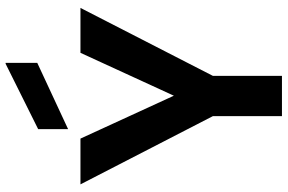

<svg xmlns="http://www.w3.org/2000/svg" viewBox="-186 -814 1000 667"><g transform="rotate(-90 313.5 -480.0)"><path d="M244 0V-240L7 -700H166L318 -369H312L464 -700H620L384 -240V0ZM199 -743V-847L426 -960H429V-850Z"/></g></svg>

Font: DM Sans 9pt 36pt ExtraBold
Style: Regular
Weight: 800
Version: Version 4.004;gftools[0.9.30]